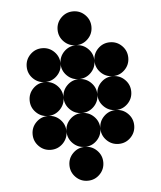

<svg xmlns="http://www.w3.org/2000/svg" viewBox="-50 -728 648 772"><g transform="rotate(-5 273.5 -342.0)"><path d="M341.8 -615.2Q341.8 -586.9 321.8 -566.9Q301.8 -546.9 273.4 -546.9Q245.1 -546.9 225.1 -566.9Q205.1 -586.9 205.1 -615.2Q205.1 -643.6 225.1 -663.6Q245.1 -683.6 273.4 -683.6Q301.8 -683.6 321.8 -663.6Q341.8 -643.6 341.8 -615.2ZM205.1 -478.5Q205.1 -450.2 185.1 -430.2Q165 -410.2 136.7 -410.2Q108.4 -410.2 88.4 -430.2Q68.4 -450.2 68.4 -478.5Q68.4 -506.8 88.4 -526.9Q108.4 -546.9 136.7 -546.9Q165 -546.9 185.1 -526.9Q205.1 -506.8 205.1 -478.5ZM341.8 -478.5Q341.8 -450.2 321.8 -430.2Q301.8 -410.2 273.4 -410.2Q245.1 -410.2 225.1 -430.2Q205.1 -450.2 205.1 -478.5Q205.1 -506.8 225.1 -526.9Q245.1 -546.9 273.4 -546.9Q301.8 -546.9 321.8 -526.9Q341.8 -506.8 341.8 -478.5ZM478.5 -478.5Q478.5 -450.2 458.5 -430.2Q438.5 -410.2 410.2 -410.2Q381.8 -410.2 361.8 -430.2Q341.8 -450.2 341.8 -478.5Q341.8 -506.8 361.8 -526.9Q381.8 -546.9 410.2 -546.9Q438.5 -546.9 458.5 -526.9Q478.5 -506.8 478.5 -478.5ZM205.1 -341.8Q205.1 -313.5 185.1 -293.5Q165 -273.4 136.7 -273.4Q108.4 -273.4 88.4 -293.5Q68.4 -313.5 68.4 -341.8Q68.4 -370.1 88.4 -390.1Q108.4 -410.2 136.7 -410.2Q165 -410.2 185.1 -390.1Q205.1 -370.1 205.1 -341.8ZM341.8 -341.8Q341.8 -313.5 321.8 -293.5Q301.8 -273.4 273.4 -273.4Q245.1 -273.4 225.1 -293.5Q205.1 -313.5 205.1 -341.8Q205.1 -370.1 225.1 -390.1Q245.1 -410.2 273.4 -410.2Q301.8 -410.2 321.8 -390.1Q341.8 -370.1 341.8 -341.8ZM478.5 -341.8Q478.5 -313.5 458.5 -293.5Q438.5 -273.4 410.2 -273.4Q381.8 -273.4 361.8 -293.5Q341.8 -313.5 341.8 -341.8Q341.8 -370.1 361.8 -390.1Q381.8 -410.2 410.2 -410.2Q438.5 -410.2 458.5 -390.1Q478.5 -370.1 478.5 -341.8ZM205.1 -205.1Q205.1 -176.8 185.1 -156.7Q165 -136.7 136.7 -136.7Q108.4 -136.7 88.4 -156.7Q68.4 -176.8 68.4 -205.1Q68.4 -233.4 88.4 -253.4Q108.4 -273.4 136.7 -273.4Q165 -273.4 185.1 -253.4Q205.1 -233.4 205.1 -205.1ZM341.8 -205.1Q341.8 -176.8 321.8 -156.7Q301.8 -136.7 273.4 -136.7Q245.1 -136.7 225.1 -156.7Q205.1 -176.8 205.1 -205.1Q205.1 -233.4 225.1 -253.4Q245.1 -273.4 273.4 -273.4Q301.8 -273.4 321.8 -253.4Q341.8 -233.4 341.8 -205.1ZM478.5 -205.1Q478.5 -176.8 458.5 -156.7Q438.5 -136.7 410.2 -136.7Q381.8 -136.7 361.8 -156.7Q341.8 -176.8 341.8 -205.1Q341.8 -233.4 361.8 -253.4Q381.8 -273.4 410.2 -273.4Q438.5 -273.4 458.5 -253.4Q478.5 -233.4 478.5 -205.1ZM341.8 -68.4Q341.8 -40 321.8 -20Q301.8 0 273.4 0Q245.1 0 225.1 -20Q205.1 -40 205.1 -68.4Q205.1 -96.7 225.1 -116.7Q245.1 -136.7 273.4 -136.7Q301.8 -136.7 321.8 -116.7Q341.8 -96.7 341.8 -68.4Z"/></g></svg>

Font: DatDot
Style: Bold
Weight: 700
Designer: GGBot
Version: 1.00